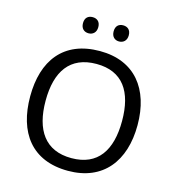

<svg xmlns="http://www.w3.org/2000/svg" viewBox="-130 -1018 1041 1138"><g transform="rotate(15 390.5 -449.0)"><path d="M251 -859C251 -825 272 -809 298 -809C323 -809 345 -825 345 -859C345 -894 323 -908 298 -908C272 -908 251 -894 251 -859ZM439 -859C439 -825 460 -809 485 -809C510 -809 532 -825 532 -859C532 -894 510 -908 485 -908C460 -908 439 -894 439 -859ZM720 -358C720 -580 606 -725 392 -725C168 -725 61 -578 61 -359C61 -138 168 10 391 10C606 10 720 -137 720 -358ZM156 -358C156 -538 230 -646 392 -646C553 -646 625 -538 625 -358C625 -178 553 -68 391 -68C230 -68 156 -178 156 -358Z"/></g></svg>

Font: Noto Sans Sinhala UI
Style: Regular
Weight: 400
Designer: Jelle Bosma - Monotype Design Team
Foundry: Monotype Imaging Inc.
Version: Version 2.006